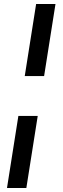

<svg xmlns="http://www.w3.org/2000/svg" viewBox="-20 -741 317 962"><path d="M104 -360 161 -721H258L201 -360ZM15 201 72 -160H169L112 201Z"/></svg>

Font: Chivo Medium SemiBold
Style: Italic
Weight: 600
Italic angle: -8.05°
Version: Version 2.002